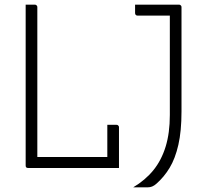

<svg xmlns="http://www.w3.org/2000/svg" viewBox="-20 -720 890 823"><path d="M101 0Q98 0 96 -0.5Q94 -1 92.5 -2.5Q91 -4 90.5 -6Q90 -8 90 -11Q90 -68 90 -126.5Q90 -185 90 -242.5Q90 -300 90 -354Q90 -408 90 -455Q90 -502 90 -539Q90 -576 90 -600Q90 -625 90 -650Q90 -675 90 -700Q97 -700 103.5 -700Q110 -700 116.5 -700Q123 -700 129 -700Q133 -700 135 -698.5Q137 -697 138.5 -695Q140 -693 140 -689Q140 -636 140 -582.5Q140 -529 140 -475.5Q140 -422 140 -368.5Q140 -315 140 -261.5Q140 -208 140 -154.5Q140 -101 140 -47H459Q466 -47 471.5 -42.5Q477 -38 481 -30.5Q485 -23 487.5 -15Q490 -7 490 0ZM440 -185Q447 -185 453.5 -185Q460 -185 466.5 -185Q473 -185 479 -185Q483 -185 485 -183.5Q487 -182 488.5 -180Q490 -178 490 -174Q490 -156 490 -133.5Q490 -111 490 -87Q490 -63 490 -40.5Q490 -18 490 0Q470 0 459 -3Q448 -6 444 -13Q440 -20 440 -31Q440 -52 440 -80Q440 -108 440 -136Q440 -164 440 -185ZM551 83Q603 52 637.5 9.5Q672 -33 690 -91.5Q708 -150 708 -227Q708 -248 708 -285.5Q708 -323 708 -371.5Q708 -420 708 -474Q708 -528 708 -582Q708 -636 708 -683L716 -648L697 -664L736 -653Q708 -653 682.5 -653Q657 -653 636 -653Q615 -653 598.5 -653Q582 -653 570 -653Q565 -653 562 -656Q559 -659 559 -664Q559 -673 559 -682Q559 -691 559 -700Q573 -700 592.5 -700Q612 -700 636 -700Q660 -700 688 -700Q716 -700 747 -700Q751 -700 753 -698.5Q755 -697 756.5 -695Q758 -693 758 -689Q758 -641 758 -594Q758 -547 758 -501Q758 -455 758 -410.5Q758 -366 758 -324Q758 -282 758 -242Q758 -158 744.5 -99Q731 -40 707 -0.5Q683 39 651 67Q641 76 632 79.5Q623 83 613 83Q602 83 592.5 83Q583 83 573 83Q563 83 551 83Z"/></svg>

Font: Recursive Sans Linear Light
Style: Regular
Weight: 300
Version: Version 1.085